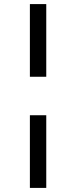

<svg xmlns="http://www.w3.org/2000/svg" viewBox="-20 -780 372 938"><path d="M206 -405V-760H126V-405ZM206 138V-217H126V138Z"/></svg>

Font: IBM Plex Thai Looped Text
Style: Regular
Weight: 450
Designer: Mike Abbink, Paul van der Laan, Pieter van Rosmalen, Ben Mitchell, Mark Frömberg
Foundry: Bold Monday
Version: Version 1.0